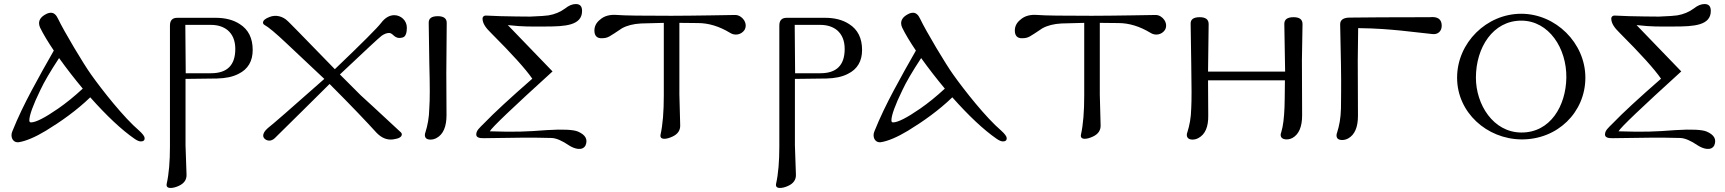

<svg xmlns="http://www.w3.org/2000/svg" viewBox="-20 -683 8524 949"><path d="M676 16C689 16 695 11 695 0C695 -8 686 -21 667 -38C593 -101 486 -236 430 -315C394 -365 297 -527 267 -590C258 -610 246 -620 232 -620C225 -620 216 -618 207 -613C184 -601 173 -586 173 -568C173 -561 175 -554 178 -547C194 -514 217 -476 246 -433C209 -368 172 -303 136 -235C102 -171 69 -104 41 -34C30 -9 41 23 72 20C107 15 156 -6 207 -37C281 -82 360 -138 426 -202C507 -111 580 -42 645 3C658 12 668 16 676 16ZM389 -245C347 -206 306 -173 267 -146C202 -101 157 -78 133 -78C128 -78 125 -81 125 -88C125 -113 143 -163 179 -237C197 -276 228 -329 272 -396C310 -343 349 -293 389 -245Z M1229 -436C1229 -494 1208 -537 1165 -564C1133 -585 1093 -595 1046 -595H856C832 -595 820 -582 820 -557V41C820 115 815 176 804 225C801 239 808 246 823 246C834 246 848 243 863 236C890 224 903 205 902 180L897 36V-293C968 -294 1020 -295 1053 -295C1095 -296 1130 -303 1159 -318C1206 -341 1229 -381 1229 -436ZM1143 -441C1143 -361 1103 -321 1023 -321H898L896 -560H1023C1056 -560 1084 -551 1105 -534C1130 -513 1143 -482 1143 -441Z M1971 -498C1985 -502 1991 -521 1991 -546C1991 -583 1960 -608 1929 -608C1905 -608 1883 -595 1864 -570C1845 -545 1769 -469 1635 -341C1478 -503 1400 -582 1402 -579C1379 -602 1344 -612 1312 -599C1291 -591 1280 -582 1280 -571C1280 -567 1282 -563 1287 -560C1306 -550 1342 -520 1396 -469L1583 -293C1417 -146 1324 -65 1304 -50C1289 -37 1281 -25 1281 -12C1281 1 1296 12 1311 12C1320 12 1329 8 1337 1C1434 -94 1524 -184 1609 -268C1714 -163 1791 -82 1841 -27C1866 -1 1893 10 1923 6C1952 2 1966 -6 1966 -19C1966 -23 1964 -27 1959 -31C1840 -142 1774 -202 1763 -212L1660 -315C1785 -433 1854 -497 1866 -506C1879 -515 1891 -520 1903 -520C1926 -520 1928 -486 1971 -498Z M2188 -568C2189 -591 2174 -603 2144 -603C2113 -603 2098 -592 2099 -569L2102 -369C2105 -259 2105 -191 2102 -150C2101 -99 2093 -62 2083 -30C2081 -25 2080 -20 2080 -16C2080 -1 2089 7 2108 7C2119 7 2129 4 2138 -1C2171 -19 2187 -57 2187 -114C2186 -245 2186 -314 2186 -321C2186 -366 2187 -449 2188 -568Z M2874 36C2887 5 2873 -17 2836 -33C2814 -42 2763 -45 2684 -40C2580 -32 2526 -30 2401 -34C2411 -53 2514 -151 2711 -330L2490 -559C2572 -550 2600 -552 2678 -552C2773 -552 2857 -557 2857 -629C2857 -652 2847 -663 2826 -663C2809 -663 2792 -656 2773 -641C2750 -624 2722 -612 2691 -607C2680 -605 2650 -603 2601 -601C2627 -601 2460 -601 2383 -606C2370 -607 2364 -597 2365 -590C2366 -567 2380 -546 2408 -519C2510 -417 2578 -342 2611 -294C2500 -197 2421 -124 2374 -75C2349 -50 2334 -38 2334 -18C2334 -5 2347 1 2373 0C2495 -2 2616 -4 2707 -1C2729 0 2758 12 2793 36C2818 52 2858 65 2874 36Z M3660 -535C3679 -568 3648 -609 3614 -609C3607 -609 3566 -608 3492 -607C3419 -606 3354 -605 3298 -605C3155 -605 3066 -606 3031 -609C2996 -612 2967 -605 2946 -586C2927 -571 2918 -553 2918 -532C2918 -507 2930 -493 2955 -494C2986 -495 2989 -500 3054 -543C3079 -557 3111 -565 3148 -567L3261 -570V-211C3261 -132 3256 -68 3245 -18C3242 -4 3249 3 3264 3C3275 3 3289 -1 3304 -8C3330 -20 3343 -39 3342 -64L3338 -216V-570C3391 -569 3421 -569 3430 -569C3482 -569 3535 -553 3588 -521C3612 -505 3644 -511 3660 -535Z M4241 -436C4241 -494 4220 -537 4177 -564C4145 -585 4105 -595 4058 -595H3868C3844 -595 3832 -582 3832 -557V41C3832 115 3827 176 3816 225C3813 239 3820 246 3835 246C3846 246 3860 243 3875 236C3902 224 3915 205 3914 180L3909 36V-293C3980 -294 4032 -295 4065 -295C4107 -296 4142 -303 4171 -318C4218 -341 4241 -381 4241 -436ZM4155 -441C4155 -361 4115 -321 4035 -321H3910L3908 -560H4035C4068 -560 4096 -551 4117 -534C4142 -513 4155 -482 4155 -441Z M4937 16C4950 16 4956 11 4956 0C4956 -8 4947 -21 4928 -38C4854 -101 4747 -236 4691 -315C4655 -365 4558 -527 4528 -590C4519 -610 4507 -620 4493 -620C4486 -620 4477 -618 4468 -613C4445 -601 4434 -586 4434 -568C4434 -561 4436 -554 4439 -547C4455 -514 4478 -476 4507 -433C4470 -368 4433 -303 4397 -235C4363 -171 4330 -104 4302 -34C4291 -9 4302 23 4333 20C4368 15 4417 -6 4468 -37C4542 -82 4621 -138 4687 -202C4768 -111 4841 -42 4906 3C4919 12 4929 16 4937 16ZM4650 -245C4608 -206 4567 -173 4528 -146C4463 -101 4418 -78 4394 -78C4389 -78 4386 -81 4386 -88C4386 -113 4404 -163 4440 -237C4458 -276 4489 -329 4533 -396C4571 -343 4610 -293 4650 -245Z M5738 -535C5757 -568 5726 -609 5692 -609C5685 -609 5644 -608 5570 -607C5497 -606 5432 -605 5376 -605C5233 -605 5144 -606 5109 -609C5074 -612 5045 -605 5024 -586C5005 -571 4996 -553 4996 -532C4996 -507 5008 -493 5033 -494C5064 -495 5067 -500 5132 -543C5157 -557 5189 -565 5226 -567L5339 -570V-211C5339 -132 5334 -68 5323 -18C5320 -4 5327 3 5342 3C5353 3 5367 -1 5382 -8C5408 -20 5421 -39 5420 -64L5416 -216V-570C5469 -569 5499 -569 5508 -569C5560 -569 5613 -553 5666 -521C5690 -505 5722 -511 5738 -535Z M6418 -564C6418 -587 6403 -598 6374 -598C6343 -598 6328 -587 6328 -565L6332 -329H5951L5954 -564C5954 -587 5939 -598 5910 -598C5879 -598 5864 -587 5865 -565L5868 -367C5870 -258 5870 -185 5868 -150C5867 -99 5859 -62 5849 -30C5841 -10 5849 7 5874 7C5885 7 5895 4 5904 -1C5937 -19 5953 -56 5952 -113L5951 -286H6331C6330 -214 6330 -170 6329 -154C6327 -101 6322 -59 6313 -30C6298 8 6342 13 6368 -1C6400 -19 6416 -56 6416 -113L6415 -386L6418 -564Z M7106 -558C7105 -589 7085 -602 7047 -598C6859 -598 6726 -597 6648 -596C6619 -595 6604 -584 6604 -563L6608 -365C6610 -256 6608 -183 6608 -148C6607 -97 6599 -60 6589 -28C6587 -23 6586 -19 6586 -14C6586 1 6595 9 6614 9C6625 9 6635 6 6644 1C6676 -17 6692 -54 6692 -111L6691 -384L6693 -544C6788 -543 6849 -537 6903 -532L7057 -515C7088 -510 7107 -530 7106 -558Z M7816 -299C7816 -471 7669 -615 7499 -615C7328 -615 7182 -472 7182 -299C7182 -127 7329 4 7499 6C7678 8 7816 -128 7816 -299ZM7722 -299C7720 -160 7643 -27 7499 -28C7360 -29 7275 -167 7275 -299C7275 -449 7360 -581 7499 -581C7636 -581 7724 -444 7722 -299Z M8453 36C8466 5 8452 -17 8415 -33C8393 -42 8342 -45 8263 -40C8159 -32 8105 -30 7980 -34C7990 -53 8093 -151 8290 -330L8069 -559C8151 -550 8179 -552 8257 -552C8352 -552 8436 -557 8436 -629C8436 -652 8426 -663 8405 -663C8388 -663 8371 -656 8352 -641C8329 -624 8301 -612 8270 -607C8259 -605 8229 -603 8180 -601C8206 -601 8039 -601 7962 -606C7949 -607 7943 -597 7944 -590C7945 -567 7959 -546 7987 -519C8089 -417 8157 -342 8190 -294C8079 -197 8000 -124 7953 -75C7928 -50 7913 -38 7913 -18C7913 -5 7926 1 7952 0C8074 -2 8195 -4 8286 -1C8308 0 8337 12 8372 36C8397 52 8437 65 8453 36Z"/></svg>

Font: GFS Ignacio
Style: Regular
Weight: 400
Designer: George D. Matthiopoulos
Foundry: George D. Matthiopoulos
Version: Version 1.000